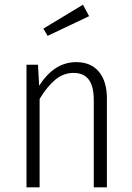

<svg xmlns="http://www.w3.org/2000/svg" viewBox="-20 -799 565 819"><path d="M436 -379V0H380V-371Q380 -431 358.5 -459.5Q337 -488 294 -488Q251 -488 216 -459Q181 -430 149 -377V0H93V-523H142L147 -433Q211 -534 305 -534Q368 -534 402 -493Q436 -452 436 -379ZM360 -730 183 -646 165 -677 334 -779Z"/></svg>

Font: Fira Sans Condensed Light
Style: Regular
Weight: 300
Width: 3
Designer: bBox Type GmbH & Carrois Corporate GbR & Edenspiekermann AG
Foundry: bBox Type GmbH & Carrois Corporate GbR & Edenspiekermann AG
Version: Version 4.301